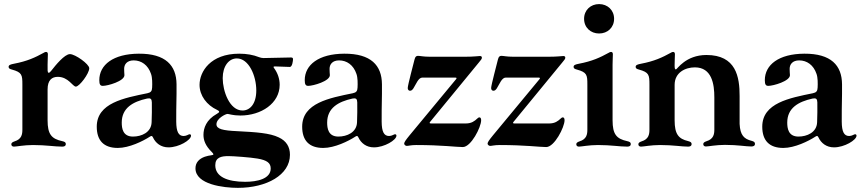

<svg xmlns="http://www.w3.org/2000/svg" viewBox="-20 -707 4196 936"><path d="M47.9 7.8C60.7 7.8 96.9 0 141 0C204.5 0 245.4 7.8 283.7 7.8C290.8 7.8 300.8 6 300.8 -5C300.8 -12.4 296.2 -16 283.7 -18.8C230.8 -30.2 212 -52.6 212 -120.7V-271.3C212 -316.4 233 -332.4 261.7 -332.4C313.6 -332.4 334.2 -284.8 349.8 -284.8C366.8 -284.8 415.1 -348.4 415.1 -374.3C415.1 -394.5 346.6 -443.2 321 -443.2C294.7 -443.2 250.4 -388.5 230.5 -362.9C224.8 -355.5 220.9 -352.3 217.3 -352.3C210.6 -352.3 212 -367.5 212 -391.3C212 -409.8 213.4 -431.8 213.4 -442.5C213.4 -450.3 210.2 -453.8 204.5 -453.8C200.6 -453.8 198.2 -452.8 193.5 -449.9C151.6 -426.8 113.3 -408.7 47.9 -396.3C31.6 -393.1 22 -390.3 22 -381C22 -373.6 27.3 -370.7 38 -367.9C87.4 -354.4 89.1 -341.6 89.1 -294.7V-75.3C89.1 -52.9 85.9 -28.4 50.8 -17.8C39.1 -13.8 35.2 -9.6 35.2 -3.6C35.2 3.6 40.5 7.8 47.9 7.8Z M554.3 14.2C609.7 14.2 676.8 -18.8 711.3 -41.2C714.1 -43 716.3 -44 718.4 -44C721.6 -44 723.7 -41.5 725.5 -37.6C738.3 -9.6 764.2 11.4 801.5 11.4C852.3 11.4 911.2 -24.1 911.2 -45.5C911.2 -49 909.4 -52.6 904.1 -52.6C899.5 -52.6 889.2 -44 875.4 -44C850.5 -44 839.5 -64.6 839.1 -114.3C838.8 -206 841.3 -223.4 840.6 -296.5C839.8 -388.1 787.3 -446 656.6 -445.3C532 -444.6 464.1 -391 464.1 -316.1C464.1 -295.1 469.1 -288.4 481.2 -288.4C505.3 -288.4 586.6 -311.4 586.6 -340.6C586.3 -348.7 584.9 -361.9 585.2 -371.4C585.2 -392.8 598.7 -412.6 631.7 -412.6C669 -412.6 701.7 -390.3 716.3 -346.6C722.7 -328.5 722.7 -300.1 721.6 -279.8C720.9 -262.8 715.2 -256 698.5 -252.5C585.9 -229.4 451.7 -205.3 451.7 -89.5C451.7 -22 485.8 14.2 554.3 14.2ZM573.5 -109.4C573.5 -180.8 627.8 -211.3 697.1 -226.6C713.8 -229.8 719.8 -225.1 720.2 -208.1C720.9 -175.8 720.2 -143.1 719.1 -110.8C717.3 -61.1 669.4 -41.2 628.2 -41.2C578.5 -41.2 573.5 -81.7 573.5 -109.4Z M1139.6 208.8C1280.5 208.8 1393.5 145.6 1393.5 47.6C1393.5 8.5 1375.7 -20.2 1338.8 -37.3C1295.8 -58.2 1229.4 -62.9 1137.4 -67.5C1065.3 -70.7 1035.2 -78.1 1035.2 -101.2C1035.2 -129.3 1079.2 -151.3 1088.8 -151.6C1094.8 -152 1114.7 -143.8 1151.6 -143.8C1253.2 -143.8 1343.4 -203.1 1343.4 -293.7C1343.4 -322.4 1333.8 -350.9 1316.4 -374.6C1311.4 -381 1312.5 -383.2 1320.7 -383.2C1360.8 -382.1 1386.4 -380.7 1393.1 -380.7C1405.2 -380.7 1408.4 -411.6 1408.4 -418.3C1408.4 -424 1406.2 -426.8 1398.4 -426.8C1392.4 -426.8 1372.5 -426.5 1264.6 -424C1256.4 -424.4 1250.7 -425.4 1242.9 -428.3C1215.6 -439.3 1183.2 -445.3 1146.3 -445.3C1006 -445.3 952.8 -357.6 952.8 -293.3C952.8 -240.8 988.3 -194.2 1038.4 -171.2C1045.5 -168 1048.3 -165.1 1048.3 -162.3C1048.3 -159.1 1044.4 -156.2 1036.6 -151.6C985.4 -122.9 971.9 -82.4 971.9 -49.7C971.9 -23.8 980.8 3.2 1013.5 35.2C1016 37.6 1020.2 42.6 1020.2 45.5C1020.2 51.1 1001.8 48.7 978 57.2C950.6 67.1 932.9 85.6 932.9 113.6C932.9 192.8 1070.7 208.8 1139.6 208.8ZM1029.5 98.7C1029.5 60.4 1057.9 54 1093.8 54C1116.8 54 1201 60 1235.8 66.1C1281.2 73.9 1299.7 87.4 1299.7 114.3C1299.7 165.1 1233.7 179.3 1175.1 179.3C1087 179.3 1029.5 153.8 1029.5 98.7ZM1065.7 -326C1065.7 -384.9 1095.9 -422.2 1134.6 -422.2C1192.8 -422.2 1229.4 -338.1 1229.4 -266C1229.4 -201 1198.9 -168.3 1162.3 -168.3C1098.7 -168.3 1065.7 -263.5 1065.7 -326Z M1555.8 14.2C1611.2 14.2 1678.3 -18.8 1712.7 -41.2C1715.6 -43 1717.7 -44 1719.8 -44C1723 -44 1725.1 -41.5 1726.9 -37.6C1739.7 -9.6 1765.6 11.4 1802.9 11.4C1853.7 11.4 1912.6 -24.1 1912.6 -45.5C1912.6 -49 1910.9 -52.6 1905.5 -52.6C1900.9 -52.6 1890.6 -44 1876.8 -44C1851.9 -44 1840.9 -64.6 1840.6 -114.3C1840.2 -206 1842.7 -223.4 1842 -296.5C1841.3 -388.1 1788.7 -446 1658 -445.3C1533.4 -444.6 1465.6 -391 1465.6 -316.1C1465.6 -295.1 1470.5 -288.4 1482.6 -288.4C1506.7 -288.4 1588.1 -311.4 1588.1 -340.6C1587.7 -348.7 1586.3 -361.9 1586.6 -371.4C1586.6 -392.8 1600.1 -412.6 1633.2 -412.6C1670.5 -412.6 1703.1 -390.3 1717.7 -346.6C1724.1 -328.5 1724.1 -300.1 1723 -279.8C1722.3 -262.8 1716.6 -256 1699.9 -252.5C1587.4 -229.4 1453.1 -205.3 1453.1 -89.5C1453.1 -22 1487.2 14.2 1555.8 14.2ZM1574.9 -109.4C1574.9 -180.8 1629.3 -211.3 1698.5 -226.6C1715.2 -229.8 1721.2 -225.1 1721.6 -208.1C1722.3 -175.8 1721.6 -143.1 1720.5 -110.8C1718.8 -61.1 1670.8 -41.2 1629.6 -41.2C1579.9 -41.2 1574.9 -81.7 1574.9 -109.4Z M2202.8 -320.3 1976.9 -47.6C1957.4 -23.8 1950.3 -13.5 1950.3 -6.4C1950.3 -2.1 1956.7 4.3 1962.7 4.3C1970.9 4.3 1984.4 0 2008.9 0C2134.2 0 2203.5 9.9 2236.2 9.9C2276.3 9.9 2325.6 -87 2325.6 -120.7C2325.6 -129.6 2322.8 -134.9 2316.8 -134.9C2313.9 -134.9 2311.4 -133.5 2306.5 -128.9C2293.7 -116.8 2278.8 -105.1 2250.7 -105.1H2081.3C2073.2 -105.5 2072.4 -107.2 2077.4 -113.6L2313.6 -401.3C2324.9 -415.5 2329.2 -419 2329.2 -426.1C2329.2 -431.8 2324.9 -433.9 2319.6 -433.9C2311.4 -433.9 2291.5 -430.4 2247.9 -430.4H2075.3C2042.3 -430.4 2029.5 -434.7 2018.1 -434.7C2010.3 -434.7 2004.3 -432.2 2000.7 -416.5C1996.4 -397.7 1967.7 -292.3 1967.7 -277.7C1967.7 -269.5 1972.7 -264.6 1978.7 -264.6C1986.2 -264.6 1990.4 -269.2 1995.4 -276.3C2009.2 -297.9 2019.5 -328.8 2039.1 -328.8H2198.5C2206.7 -328.5 2207.7 -326.7 2202.8 -320.3Z M2609.4 -320.3 2383.5 -47.6C2364 -23.8 2356.9 -13.5 2356.9 -6.4C2356.9 -2.1 2363.3 4.3 2369.3 4.3C2377.5 4.3 2391 0 2415.5 0C2540.8 0 2610.1 9.9 2642.8 9.9C2682.9 9.9 2732.2 -87 2732.2 -120.7C2732.2 -129.6 2729.4 -134.9 2723.4 -134.9C2720.5 -134.9 2718 -133.5 2713.1 -128.9C2700.3 -116.8 2685.4 -105.1 2657.3 -105.1H2487.9C2479.8 -105.5 2479 -107.2 2484 -113.6L2720.2 -401.3C2731.5 -415.5 2735.8 -419 2735.8 -426.1C2735.8 -431.8 2731.5 -433.9 2726.2 -433.9C2718 -433.9 2698.2 -430.4 2654.5 -430.4H2481.9C2448.9 -430.4 2436.1 -434.7 2424.7 -434.7C2416.9 -434.7 2410.9 -432.2 2407.3 -416.5C2403.1 -397.7 2374.3 -292.3 2374.3 -277.7C2374.3 -269.5 2379.3 -264.6 2385.3 -264.6C2392.8 -264.6 2397 -269.2 2402 -276.3C2415.8 -297.9 2426.1 -328.8 2445.7 -328.8H2605.1C2613.3 -328.5 2614.3 -326.7 2609.4 -320.3Z M2802.2 7.8C2815 7.8 2851.2 0 2895.2 0C2958.8 0 2999.6 7.8 3038 7.8C3045.1 7.8 3055 6 3055 -5C3055 -12.4 3050.4 -16 3038 -18.8C2985.1 -30.2 2966.3 -52.6 2966.3 -120.7V-391.3C2966.3 -409.8 2967.7 -431.8 2967.7 -442.5C2967.7 -450.3 2964.5 -453.8 2958.8 -453.8C2954.9 -453.8 2952.4 -452.8 2947.8 -449.9C2905.9 -426.8 2867.5 -408.7 2802.2 -396.3C2785.9 -393.1 2776.3 -390.3 2776.3 -381C2776.3 -373.6 2781.6 -370.7 2792.3 -367.9C2841.6 -354.4 2843.4 -341.6 2843.4 -294.7V-75.3C2843.4 -52.9 2840.2 -28.4 2805 -17.8C2793.3 -13.8 2789.4 -9.6 2789.4 -3.6C2789.4 3.6 2794.7 7.8 2802.2 7.8ZM2827.4 -615.4C2827.4 -572.8 2859.4 -543.7 2900.6 -543.7C2941.8 -543.7 2973.7 -572.8 2973.7 -615.4C2973.7 -657.7 2941.8 -687.1 2900.6 -687.1C2859.4 -687.1 2827.4 -657.7 2827.4 -615.4Z M3104.8 7.8C3117.5 7.8 3153.8 0 3197.8 0C3261.4 0 3302.6 7.8 3334.5 7.8C3341.6 7.8 3351.6 6 3351.6 -5C3351.6 -12.4 3346.9 -16 3334.5 -19.2C3288 -30.2 3268.8 -52.6 3268.8 -120.7V-293.3C3268.8 -353.7 3321 -378.6 3367.5 -378.6C3449.9 -378.6 3462.7 -297.6 3462.4 -231.5V-76C3462.4 -53.6 3459.2 -29.1 3424 -18.5C3412.3 -14.6 3408.4 -10.3 3408.4 -4.3C3408.4 2.8 3413.7 7.1 3421.2 7.1C3433.9 7.1 3470.2 -0.7 3514.2 -0.7C3577.8 -0.7 3614.7 7.1 3642.8 7.1C3649.9 7.1 3660.5 5.3 3660.5 -5.7C3660.5 -13.5 3655.9 -17.4 3643.5 -20.6C3607.6 -29.8 3588.4 -47.2 3585.6 -103V-238.6C3585.9 -332.4 3568.2 -438.9 3424 -438.9C3322.1 -438.9 3280.9 -368.6 3275.2 -368.6C3270.6 -368.6 3269.2 -372.2 3268.8 -384.9C3268.8 -387.1 3268.8 -388.8 3268.8 -391.3V-406.2V-391.3C3268.8 -409.8 3270.2 -431.8 3270.2 -442.5C3270.2 -450.3 3267 -453.8 3261.4 -453.8C3257.5 -453.8 3255 -452.8 3250.4 -449.9C3208.5 -426.8 3170.1 -408.7 3104.8 -396.3C3088.4 -393.1 3078.8 -390.3 3078.8 -381C3078.8 -373.6 3084.2 -370.7 3094.8 -367.9C3144.2 -354.4 3146 -341.6 3146 -294.7V-75.3C3146 -52.9 3142.8 -28.4 3107.6 -17.8C3095.9 -13.8 3092 -9.6 3092 -3.6C3092 3.6 3097.3 7.8 3104.8 7.8Z M3798.7 14.2C3854 14.2 3921.2 -18.8 3955.6 -41.2C3958.5 -43 3960.6 -44 3962.7 -44C3965.9 -44 3968 -41.5 3969.8 -37.6C3982.6 -9.6 4008.5 11.4 4045.8 11.4C4096.6 11.4 4155.5 -24.1 4155.5 -45.5C4155.5 -49 4153.8 -52.6 4148.4 -52.6C4143.8 -52.6 4133.5 -44 4119.7 -44C4094.8 -44 4083.8 -64.6 4083.5 -114.3C4083.1 -206 4085.6 -223.4 4084.9 -296.5C4084.2 -388.1 4031.6 -446 3900.9 -445.3C3776.3 -444.6 3708.5 -391 3708.5 -316.1C3708.5 -295.1 3713.4 -288.4 3725.5 -288.4C3749.6 -288.4 3831 -311.4 3831 -340.6C3830.6 -348.7 3829.2 -361.9 3829.5 -371.4C3829.5 -392.8 3843 -412.6 3876.1 -412.6C3913.4 -412.6 3946 -390.3 3960.6 -346.6C3967 -328.5 3967 -300.1 3965.9 -279.8C3965.2 -262.8 3959.5 -256 3942.8 -252.5C3830.3 -229.4 3696 -205.3 3696 -89.5C3696 -22 3730.1 14.2 3798.7 14.2ZM3817.8 -109.4C3817.8 -180.8 3872.2 -211.3 3941.4 -226.6C3958.1 -229.8 3964.1 -225.1 3964.5 -208.1C3965.2 -175.8 3964.5 -143.1 3963.4 -110.8C3961.6 -61.1 3913.7 -41.2 3872.5 -41.2C3822.8 -41.2 3817.8 -81.7 3817.8 -109.4Z"/></svg>

Font: Margiela Serif Semibold
Style: Regular
Weight: 600
Designer: Andreas Faust, Stefan Endress
Version: Version 1.002;FEAKit 1.0